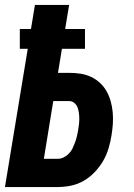

<svg xmlns="http://www.w3.org/2000/svg" viewBox="-20 -755 540 775"><path d="M0 0 92 -558H60V-638H105L121 -735H259L243 -638H323V-558H230L214 -461H259Q282 -461 305 -457.5Q328 -454 348 -444.5Q368 -435 384 -420Q400 -405 410.5 -386Q421 -367 427 -345.5Q433 -324 435 -301Q437 -278 435.5 -255Q434 -232 430 -208Q426 -182 418 -155.5Q410 -129 396 -105Q382 -81 362 -60Q342 -39 317.5 -25Q293 -11 266 -5.5Q239 0 212 0ZM213 -114Q225 -114 236.5 -119.5Q248 -125 257.5 -134.5Q267 -144 272.5 -155.5Q278 -167 282.5 -179Q287 -191 290 -203Q293 -215 295 -227Q297 -239 298.5 -251Q300 -263 300 -275Q300 -287 298.5 -299Q297 -311 293 -321.5Q289 -332 280 -339.5Q271 -347 259 -347H195L157 -114Z"/></svg>

Font: Iosevka Heavy
Style: Italic
Weight: 900
Italic angle: -9°
Monospace: yes
Designer: Belleve Invis
Foundry: Belleve Invis
Version: Version 32.5.0; ttfautohint (v1.8.4)